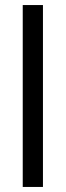

<svg xmlns="http://www.w3.org/2000/svg" viewBox="-20 -740 260 760"><path d="M70 -720H150V0H70Z"/></svg>

Font: Oak Sans
Style: Regular
Weight: 400
Designer: Erik Kennedy, Walven
Foundry: Erik Kennedy, Walven
Version: Version 1.000